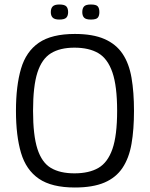

<svg xmlns="http://www.w3.org/2000/svg" viewBox="-20 -827 668 854"><path d="M51 -334Q51 -445 73.5 -521.5Q96 -598 153 -637Q210 -676 313 -676Q393 -676 444.5 -653.5Q496 -631 525 -588Q554 -545 565 -481Q576 -417 576 -334Q576 -251 565 -187.5Q554 -124 525 -80.5Q496 -37 444.5 -15Q393 7 313 7Q210 7 153 -32Q96 -71 73.5 -147Q51 -223 51 -334ZM127 -334Q127 -225 146.5 -164.5Q166 -104 206.5 -80Q247 -56 311 -56Q376 -56 417.5 -80Q459 -104 480 -164Q501 -224 501 -334Q501 -444 480 -505Q459 -566 417.5 -590.5Q376 -615 311 -615Q247 -615 206.5 -590Q166 -565 146.5 -504.5Q127 -444 127 -334ZM283 -773Q283 -757 275 -748.5Q267 -740 244 -740Q223 -740 214.5 -748.5Q206 -757 206 -773Q206 -790 214.5 -798.5Q223 -807 244 -807Q267 -807 275 -798.5Q283 -790 283 -773ZM422 -773Q422 -757 415 -748.5Q408 -740 384 -740Q362 -740 354 -748.5Q346 -757 346 -773Q346 -790 354 -798.5Q362 -807 384 -807Q408 -807 415 -798.5Q422 -790 422 -773Z"/></svg>

Font: Glory Thin
Style: Regular
Weight: 400
Version: Version 1.011